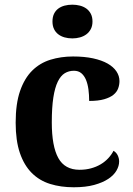

<svg xmlns="http://www.w3.org/2000/svg" viewBox="-20 -790 567 820"><path d="M294.9 9.8Q239.7 9.8 194.1 -4.4Q148.4 -18.6 115.7 -51.3Q83 -84 64.9 -136.7Q46.9 -189.5 46.9 -266.1Q46.9 -347.2 65.7 -401.4Q84.5 -455.6 117.4 -488.3Q150.4 -521 195.3 -534.9Q240.2 -548.8 292 -548.8Q340.3 -548.8 377.4 -540.8Q414.6 -532.7 439.5 -518.6Q464.4 -504.4 477.3 -485.1Q490.2 -465.8 490.2 -443.8Q490.2 -427.7 484.6 -412.4Q479 -397 464.6 -385.3Q450.2 -373.5 425 -366.2Q399.9 -358.9 360.8 -358.9Q360.8 -384.8 357.7 -408.2Q354.5 -431.6 347.2 -449.2Q339.8 -466.8 327.4 -477.3Q314.9 -487.8 295.9 -487.8Q273.9 -487.8 256.6 -477.3Q239.3 -466.8 226.8 -441.4Q214.4 -416 207.8 -373.5Q201.2 -331.1 201.2 -267.1Q201.2 -165.5 229 -115.2Q256.8 -64.9 319.8 -64.9Q345.7 -64.9 368.4 -71Q391.1 -77.1 409.7 -88.1Q428.2 -99.1 442.1 -114Q456.1 -128.9 464.8 -146Q477.1 -138.7 482.9 -126.2Q488.8 -113.8 488.8 -100.1Q488.8 -81.1 477.5 -61.5Q466.3 -42 442.6 -26.1Q418.9 -10.3 382.3 -0.2Q345.7 9.8 294.9 9.8ZM204.1 -698.2Q204.1 -717.3 210.7 -731Q217.3 -744.6 228.8 -753.2Q240.2 -761.7 255.6 -765.9Q271 -770 289.1 -770Q306.2 -770 321.8 -765.9Q337.4 -761.7 349.1 -753.2Q360.8 -744.6 367.9 -731Q375 -717.3 375 -698.2Q375 -679.7 367.9 -666Q360.8 -652.3 349.1 -643.6Q337.4 -634.8 321.8 -630.4Q306.2 -626 289.1 -626Q271 -626 255.6 -630.4Q240.2 -634.8 228.8 -643.6Q217.3 -652.3 210.7 -666Q204.1 -679.7 204.1 -698.2Z"/></svg>

Font: Droid Serif
Style: Bold
Weight: 700
Designer: Monotype Design team
Foundry: Monotype Imaging Inc.
Version: Version 1.03